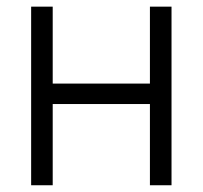

<svg xmlns="http://www.w3.org/2000/svg" viewBox="-20 -549 601 569"><path d="M440.4 -301.3V-240.7H120.1V-301.3ZM136.2 -529.3V0H72.3V-529.3ZM488.3 -529.3V0H424.3V-529.3Z"/></svg>

Font: Inter 24pt Light
Style: Regular
Weight: 300
Designer: Rasmus Andersson
Foundry: rsms
Version: Version 4.001;git-66647c0bb